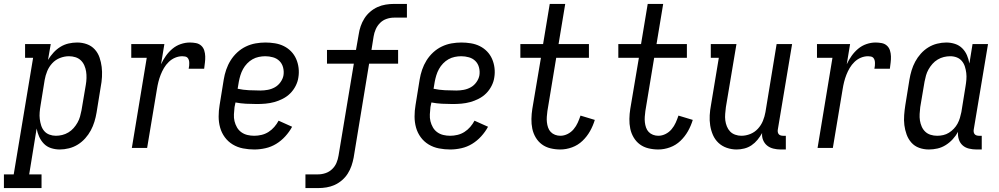

<svg xmlns="http://www.w3.org/2000/svg" viewBox="-80 -755 5100 980"><path d="M-60 205V135H-10L89 -460H48V-530H179L165 -449Q177 -469 193 -486.5Q209 -504 228.5 -516Q248 -528 270 -533Q292 -538 314 -538Q314 -538 314 -538Q314 -538 314 -538Q340 -538 363.5 -529.5Q387 -521 403.5 -503Q420 -485 428 -461.5Q436 -438 439 -413.5Q442 -389 440.5 -362.5Q439 -336 434 -311L413 -181Q409 -157 402 -134Q395 -111 383.5 -89.5Q372 -68 355 -49Q338 -30 317 -17Q296 -4 272 2Q248 8 225 8Q202 8 180.5 1Q159 -6 144 -21.5Q129 -37 120 -57Q111 -77 107 -99L69 135H132V205ZM205 -62Q221 -62 237.5 -66Q254 -70 269 -79Q284 -88 295.5 -101Q307 -114 315.5 -129Q324 -144 328.5 -160Q333 -176 336 -192L358 -322Q361 -339 361.5 -356.5Q362 -374 359.5 -390Q357 -406 350.5 -421Q344 -436 332.5 -447Q321 -458 305 -463Q289 -468 272 -468Q249 -468 226 -459Q203 -450 186.5 -432Q170 -414 161 -392Q152 -370 148 -347L127 -217Q124 -200 122.5 -182Q121 -164 123 -147.5Q125 -131 130 -115Q135 -99 145.5 -86.5Q156 -74 172 -68Q188 -62 205 -62Z M593 0 669 -460H590V-530H759L742 -427Q752 -449 766.5 -469.5Q781 -490 800 -506Q819 -522 842.5 -530Q866 -538 889 -538Q905 -538 920.5 -535Q936 -532 947 -522Q958 -512 962.5 -497.5Q967 -483 967.5 -467.5Q968 -452 966 -436Q964 -420 962 -404H883Q885 -412 885.5 -419Q886 -426 886 -433.5Q886 -441 884 -448Q882 -455 877.5 -460Q873 -465 865.5 -466.5Q858 -468 851 -468Q832 -468 814 -460.5Q796 -453 781.5 -439Q767 -425 757 -408Q747 -391 740 -373Q733 -355 728.5 -337Q724 -319 721 -300L671 0Z M1218 8Q1189 8 1160.5 2.5Q1132 -3 1108 -17.5Q1084 -32 1067.5 -54.5Q1051 -77 1043.5 -104Q1036 -131 1036 -160.5Q1036 -190 1041 -219L1062 -349Q1066 -374 1074.5 -399Q1083 -424 1097 -446.5Q1111 -469 1131 -487.5Q1151 -506 1175 -517.5Q1199 -529 1224.5 -533.5Q1250 -538 1275 -538Q1299 -538 1323.5 -534Q1348 -530 1369 -519.5Q1390 -509 1406 -492.5Q1422 -476 1431.5 -454.5Q1441 -433 1444 -408.5Q1447 -384 1443 -360Q1440 -338 1429 -316.5Q1418 -295 1401.5 -278.5Q1385 -262 1363.5 -251Q1342 -240 1320 -234Q1298 -228 1275.5 -226Q1253 -224 1231 -224Q1203 -224 1175.5 -225.5Q1148 -227 1122 -232L1117 -208Q1115 -190 1114 -171.5Q1113 -153 1117 -136.5Q1121 -120 1129.5 -105Q1138 -90 1152 -80Q1166 -70 1183 -66Q1200 -62 1218 -62Q1236 -62 1255 -66.5Q1274 -71 1290.5 -81.5Q1307 -92 1320 -107Q1333 -122 1342 -139L1411 -108Q1397 -82 1376 -59Q1355 -36 1329.5 -20.5Q1304 -5 1275 1.5Q1246 8 1218 8ZM1249 -293Q1249 -293 1249 -293Q1249 -293 1250 -293Q1268 -293 1287 -296.5Q1306 -300 1323 -309.5Q1340 -319 1352 -336Q1364 -353 1367 -371Q1370 -391 1365 -410.5Q1360 -430 1346.5 -443.5Q1333 -457 1313.5 -462.5Q1294 -468 1274 -468Q1258 -468 1241 -464.5Q1224 -461 1209 -452.5Q1194 -444 1181.5 -431Q1169 -418 1160.5 -402.5Q1152 -387 1147 -370.5Q1142 -354 1139 -338L1133 -302Q1161 -296 1190.5 -294.5Q1220 -293 1249 -293Z M1479 205V135H1544Q1563 135 1582 128.5Q1601 122 1615.5 108Q1630 94 1637.5 76Q1645 58 1648 39L1726 -430H1589V-500H1737L1751 -580Q1754 -601 1761 -621.5Q1768 -642 1780 -661Q1792 -680 1809.5 -695Q1827 -710 1847 -719Q1867 -728 1888.5 -731.5Q1910 -735 1931 -735H1997V-665H1931Q1912 -665 1893 -658.5Q1874 -652 1860 -638Q1846 -624 1838 -606Q1830 -588 1827 -569L1816 -500H1952V-430H1804L1725 50Q1721 71 1714 91.5Q1707 112 1695 131Q1683 150 1665.5 165Q1648 180 1628 189Q1608 198 1586.5 201.5Q1565 205 1544 205Z M2218 8Q2189 8 2160.5 2.5Q2132 -3 2108 -17.5Q2084 -32 2067.5 -54.5Q2051 -77 2043.5 -104Q2036 -131 2036 -160.5Q2036 -190 2041 -219L2062 -349Q2066 -374 2074.5 -399Q2083 -424 2097 -446.5Q2111 -469 2131 -487.5Q2151 -506 2175 -517.5Q2199 -529 2224.5 -533.5Q2250 -538 2275 -538Q2299 -538 2323.5 -534Q2348 -530 2369 -519.5Q2390 -509 2406 -492.5Q2422 -476 2431.5 -454.5Q2441 -433 2444 -408.5Q2447 -384 2443 -360Q2440 -338 2429 -316.5Q2418 -295 2401.5 -278.5Q2385 -262 2363.5 -251Q2342 -240 2320 -234Q2298 -228 2275.5 -226Q2253 -224 2231 -224Q2203 -224 2175.5 -225.5Q2148 -227 2122 -232L2117 -208Q2115 -190 2114 -171.5Q2113 -153 2117 -136.5Q2121 -120 2129.5 -105Q2138 -90 2152 -80Q2166 -70 2183 -66Q2200 -62 2218 -62Q2236 -62 2255 -66.5Q2274 -71 2290.5 -81.5Q2307 -92 2320 -107Q2333 -122 2342 -139L2411 -108Q2397 -82 2376 -59Q2355 -36 2329.5 -20.5Q2304 -5 2275 1.5Q2246 8 2218 8ZM2249 -293Q2249 -293 2249 -293Q2249 -293 2250 -293Q2268 -293 2287 -296.5Q2306 -300 2323 -309.5Q2340 -319 2352 -336Q2364 -353 2367 -371Q2370 -391 2365 -410.5Q2360 -430 2346.5 -443.5Q2333 -457 2313.5 -462.5Q2294 -468 2274 -468Q2258 -468 2241 -464.5Q2224 -461 2209 -452.5Q2194 -444 2181.5 -431Q2169 -418 2160.5 -402.5Q2152 -387 2147 -370.5Q2142 -354 2139 -338L2133 -302Q2161 -296 2190.5 -294.5Q2220 -293 2249 -293Z M2780 8Q2754 8 2729.5 2Q2705 -4 2686 -18Q2667 -32 2654.5 -53Q2642 -74 2637 -98Q2632 -122 2632.5 -148Q2633 -174 2637 -199L2681 -460H2576V-530H2692L2726 -735H2805L2771 -530H2926V-460H2759L2714 -188Q2712 -173 2711 -159Q2710 -145 2711.5 -131Q2713 -117 2717.5 -104Q2722 -91 2731 -81.5Q2740 -72 2753 -67Q2766 -62 2780 -62Q2799 -62 2817 -71Q2835 -80 2848 -95.5Q2861 -111 2869 -129Q2877 -147 2883 -165L2956 -143Q2947 -113 2931.5 -85.5Q2916 -58 2893 -36Q2870 -14 2840 -3Q2810 8 2780 8Z M3280 8Q3254 8 3229.5 2Q3205 -4 3186 -18Q3167 -32 3154.5 -53Q3142 -74 3137 -98Q3132 -122 3132.5 -148Q3133 -174 3137 -199L3181 -460H3076V-530H3192L3226 -735H3305L3271 -530H3426V-460H3259L3214 -188Q3212 -173 3211 -159Q3210 -145 3211.5 -131Q3213 -117 3217.5 -104Q3222 -91 3231 -81.5Q3240 -72 3253 -67Q3266 -62 3280 -62Q3299 -62 3317 -71Q3335 -80 3348 -95.5Q3361 -111 3369 -129Q3377 -147 3383 -165L3456 -143Q3447 -113 3431.5 -85.5Q3416 -58 3393 -36Q3370 -14 3340 -3Q3310 8 3280 8Z M3680 8Q3654 8 3629.5 -0.5Q3605 -9 3587 -26Q3569 -43 3559 -66Q3549 -89 3545 -114.5Q3541 -140 3542.5 -166.5Q3544 -193 3549 -219L3589 -460H3548V-530H3679L3625 -208Q3623 -191 3621.5 -174Q3620 -157 3622 -141Q3624 -125 3630 -110Q3636 -95 3646.5 -84Q3657 -73 3672.5 -67.5Q3688 -62 3704 -62Q3727 -62 3749.5 -71Q3772 -80 3788.5 -98Q3805 -116 3814 -138Q3823 -160 3827 -183L3884 -530H3963L3890 -93Q3889 -87 3890 -81Q3891 -75 3894.5 -70.5Q3898 -66 3904 -64Q3910 -62 3916 -62H3931V8H3904Q3886 8 3867.5 3.5Q3849 -1 3835.5 -12Q3822 -23 3815 -40Q3808 -57 3810 -76Q3800 -58 3786.5 -41.5Q3773 -25 3756 -13.5Q3739 -2 3719 3Q3699 8 3680 8Z M4093 0 4169 -460H4090V-530H4259L4242 -427Q4252 -449 4266.5 -469.5Q4281 -490 4300 -506Q4319 -522 4342.5 -530Q4366 -538 4389 -538Q4405 -538 4420.5 -535Q4436 -532 4447 -522Q4458 -512 4462.5 -497.5Q4467 -483 4467.5 -467.5Q4468 -452 4466 -436Q4464 -420 4462 -404H4383Q4385 -412 4385.5 -419Q4386 -426 4386 -433.5Q4386 -441 4384 -448Q4382 -455 4377.5 -460Q4373 -465 4365.5 -466.5Q4358 -468 4351 -468Q4332 -468 4314 -460.5Q4296 -453 4281.5 -439Q4267 -425 4257 -408Q4247 -391 4240 -373Q4233 -355 4228.5 -337Q4224 -319 4221 -300L4171 0Z M4661 8Q4661 8 4661 8Q4661 8 4661 8Q4635 8 4611.5 -0.5Q4588 -9 4572 -27Q4556 -45 4547.5 -68.5Q4539 -92 4536 -116.5Q4533 -141 4535 -167.5Q4537 -194 4541 -219L4562 -349Q4566 -373 4573 -396Q4580 -419 4591.5 -440.5Q4603 -462 4620 -481Q4637 -500 4658 -513Q4679 -526 4703 -532Q4727 -538 4750 -538Q4773 -538 4794.5 -531Q4816 -524 4831.5 -508.5Q4847 -493 4855.5 -473Q4864 -453 4868 -431L4884 -530H4963L4890 -93Q4889 -87 4890 -81Q4891 -75 4894.5 -70.5Q4898 -66 4904 -64Q4910 -62 4916 -62H4931V8H4904Q4885 8 4866 3.5Q4847 -1 4833.5 -13Q4820 -25 4814 -43.5Q4808 -62 4810 -82Q4799 -62 4783 -44.5Q4767 -27 4747 -14.5Q4727 -2 4705 3Q4683 8 4661 8ZM4704 -62Q4719 -62 4734.5 -65.5Q4750 -69 4763.5 -77.5Q4777 -86 4788.5 -98Q4800 -110 4807.5 -124Q4815 -138 4819.5 -153Q4824 -168 4827 -183L4848 -313Q4851 -330 4852.5 -348Q4854 -366 4852 -382.5Q4850 -399 4845 -415Q4840 -431 4829.5 -443.5Q4819 -456 4803.5 -462Q4788 -468 4770 -468Q4754 -468 4737.5 -464Q4721 -460 4706 -451Q4691 -442 4679.5 -429Q4668 -416 4659.5 -401Q4651 -386 4646.5 -370Q4642 -354 4639 -338L4617 -208Q4615 -191 4614 -173.5Q4613 -156 4615.5 -140Q4618 -124 4624.5 -109Q4631 -94 4642.5 -83Q4654 -72 4670 -67Q4686 -62 4703 -62Z"/></svg>

Font: Iosevka Slab
Style: Italic
Weight: 400
Italic angle: -9°
Monospace: yes
Designer: Belleve Invis
Foundry: Belleve Invis
Version: Version 11.1.0; ttfautohint (v1.8.3)